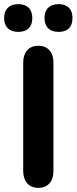

<svg xmlns="http://www.w3.org/2000/svg" viewBox="-39 -899 370 927"><path d="M146 8C194 8 219 -25 219 -73V-597C219 -646 193 -678 146 -678C99 -678 73 -646 73 -597V-73C73 -25 99 8 146 8ZM244 -745C288 -745 311 -769 311 -812C311 -855 287 -879 244 -879C200 -879 176 -855 176 -812C176 -769 200 -745 244 -745ZM49 -745C93 -745 117 -769 117 -812C117 -855 93 -879 49 -879C6 -879 -19 -855 -19 -812C-19 -769 6 -745 49 -745Z"/></svg>

Font: SN Pro
Style: Bold
Weight: 700
Designer: Tobias Whetton
Foundry: Supernotes
Version: Version 1.003;Glyphs 3.3 (3324)